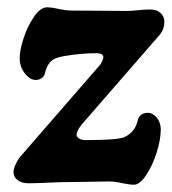

<svg xmlns="http://www.w3.org/2000/svg" viewBox="-20 -490 466 519"><path d="M147 2.4Q137.2 2.4 107.4 3.9Q77.6 5.4 57.1 5.4Q39.1 5.4 27.8 -2.9Q16.6 -11.2 16.6 -24.9Q16.6 -39.6 32.2 -63.5L251.5 -315.9Q259.3 -328.1 259.3 -335.9Q259.3 -346.2 239.3 -346.2Q200.2 -346.2 153.3 -338.4Q126.5 -334 116.2 -322.8Q106 -311.5 101.1 -291Q99.1 -282.7 92 -278.3Q85 -273.9 76.7 -273.9Q61 -273.9 47.1 -291.7Q33.2 -309.6 33.2 -332.5Q33.2 -354 43.5 -386Q53.7 -418 71.5 -444.1Q89.4 -470.2 106.9 -470.2Q119.6 -470.2 139.2 -465.8Q158.7 -461.4 175.3 -461.4Q199.2 -461.4 255.4 -460.9Q311.5 -460.4 320.3 -460.4Q334.5 -460.4 353.8 -462.4Q373 -464.4 386.2 -464.4Q403.8 -464.4 414.1 -454.8Q424.3 -445.3 424.3 -430.2Q424.3 -412.6 413.1 -397.5L200.7 -153.3Q187 -135.7 187 -125.5Q187 -119.6 194.1 -115.5Q201.2 -111.3 210.4 -111.3Q297.9 -111.3 315.4 -119.1Q345.2 -132.3 352.5 -165Q354 -173.8 361.3 -179.4Q368.7 -185.1 378.9 -185.1Q392.6 -185.1 403.6 -172.1Q414.6 -159.2 414.6 -140.1Q414.6 -113.3 403.6 -78.1Q392.6 -43 375.2 -16.8Q357.9 9.3 342.3 9.3Q329.6 9.3 309.6 4.9Q289.6 0.5 272.9 0.5Q254.4 0.5 211.7 1.5Q168.9 2.4 147 2.4Z"/></svg>

Font: Cooper*
Style: Bold Italic
Weight: 700
Italic angle: -7°
Designer: Owen Earl
Foundry: indestructible type*
Version: Version 0.001